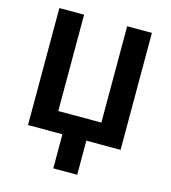

<svg xmlns="http://www.w3.org/2000/svg" viewBox="-131 -819 1007 1132"><g transform="rotate(15 372.5 -253.0)"><path d="M655 0H446V208H300V0H90V-714H241V-126H504V-714H655Z"/></g></svg>

Font: Noto Sans
Style: Bold
Weight: 700
Designer: Monotype Design Team
Foundry: Monotype Imaging Inc.
Version: Version 2.000;GOOG;noto-source:20170915:90ef993387c0; ttfaut